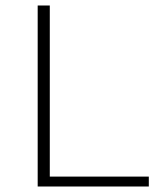

<svg xmlns="http://www.w3.org/2000/svg" viewBox="-20 -678 587 698"><path d="M117 0V-658H161V0ZM134 0V-36H521V0Z"/></svg>

Font: Ysabeau Office ExtraLight
Style: Regular
Weight: 250
Designer: Christian Thalmann (Catharsis Fonts)
Version: Version 2.001;gftools[0.9.30]; featfreeze: tnum,lnum,ss02